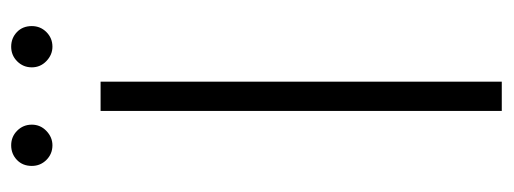

<svg xmlns="http://www.w3.org/2000/svg" viewBox="-300 -596 896 335"><g transform="rotate(-90 147.5 -428.0)"><path d="M122 -700H173V0H122ZM62 -784Q47 -784 36.5 -794.5Q26 -805 26 -820Q26 -836 36.5 -846Q47 -856 62 -856Q77 -856 87.5 -845.5Q98 -835 98 -820Q98 -805 87 -794.5Q76 -784 62 -784ZM234 -784Q220 -784 209 -794.5Q198 -805 198 -820Q198 -835 208.5 -845.5Q219 -856 234 -856Q249 -856 259.5 -846Q270 -836 270 -820Q270 -805 259.5 -794.5Q249 -784 234 -784Z"/></g></svg>

Font: Hilab Light
Style: Regular
Weight: 300
Designer: Cristianderson Lima
Foundry: Cristianderson
Version: Version 1.0